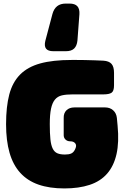

<svg xmlns="http://www.w3.org/2000/svg" viewBox="-20 -1046 697 1076"><path d="M635 -385Q632 -412 614 -428Q596 -444 569 -444H397Q369 -444 352.5 -428Q336 -412 337 -384V-292Q336 -275 346.5 -264.5Q357 -254 374 -254Q392 -254 401 -243.5Q410 -233 404 -217Q400 -206 394.5 -198.5Q389 -191 381.5 -187Q374 -183 364.5 -181.5Q355 -180 344 -180Q318 -180 301.5 -187Q285 -194 275.5 -213Q266 -232 262.5 -265Q259 -298 259 -350Q259 -404 266 -437Q273 -470 288 -488Q303 -506 327 -511.5Q351 -517 386 -517Q397 -517 422 -517Q447 -517 473.5 -517Q500 -517 524 -517Q548 -517 559 -517Q592 -517 605.5 -526.5Q619 -536 619 -568V-638Q619 -672 605 -688Q591 -704 559 -706Q540 -707 511 -708Q482 -709 454.5 -709.5Q427 -710 406 -710Q385 -710 382 -710Q276 -710 205.5 -690.5Q135 -671 92.5 -628Q50 -585 32 -516.5Q14 -448 14 -350Q14 -258 33.5 -190Q53 -122 93.5 -77.5Q134 -33 195.5 -11.5Q257 10 341 10Q422 10 482.5 -10Q543 -30 580.5 -73Q618 -116 633 -182.5Q648 -249 639 -342Q639 -347 637 -363Q635 -379 635 -385ZM349 -1026Q319 -1026 300.5 -1011.5Q282 -997 274 -968L234 -817Q227 -788 238 -773.5Q249 -759 279 -759H349Q380 -759 395.5 -774Q411 -789 414 -819L425 -966Q427 -996 413.5 -1011Q400 -1026 369 -1026Z"/></svg>

Font: Bolota
Style: Bold
Weight: 240
Designer: Gabriel Pang
Version: Version 1.000